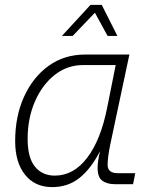

<svg xmlns="http://www.w3.org/2000/svg" viewBox="-20 -753 640 785"><path d="M193 12Q123 12 82.5 -38.5Q42 -89 42 -176Q42 -278 78.5 -358Q115 -438 179 -484Q243 -530 328 -530H509L431 -163Q426 -140 423 -117Q420 -94 420 -79Q420 -45 461 -45H533L524 0H449Q418 0 398.5 -14Q379 -28 379 -67Q379 -79 381.5 -96.5Q384 -114 389 -135Q352 -63 305 -25.5Q258 12 193 12ZM204 -35Q281 -35 336.5 -108Q392 -181 418 -312L453 -487H320Q255 -487 204 -447Q153 -407 123 -338.5Q93 -270 93 -185Q93 -108 123 -71.5Q153 -35 204 -35ZM233 -606 350 -733H396L460 -606H420L368 -701L277 -606Z"/></svg>

Font: Geist Mono ExtraLight
Style: Italic
Weight: 200
Italic angle: -12°
Monospace: yes
Designer: Basement.studio, Andrés Briganti, Mateo Zaragoza
Foundry: Basement.studio, Vercel, Andrés Briganti, Guido Ferreyra, Mateo Zaragoza
Version: Version 1.500; ttfautohint (v1.8.4.7-5d5b)